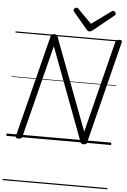

<svg xmlns="http://www.w3.org/2000/svg" viewBox="-85 -1187 1073 1620"><g transform="rotate(5 451.0 -377.0)"><path d="M103 14Q76 14 80 -5L299 -871Q301 -881 308 -885.5Q315 -890 328 -890Q340 -890 346.5 -886.5Q353 -883 356 -874L651 -92L847 -871Q850 -881 857 -885.5Q864 -890 878 -890Q906 -890 901 -871L684 -5Q682 5 675 9.5Q668 14 654 14Q643 14 637.5 10.5Q632 7 628 -2L333 -788L135 -5Q133 5 126 9.5Q119 14 103 14ZM807 -1129Q816 -1129 822.5 -1121.5Q829 -1114 829 -1107Q829 -1102 827.5 -1098.5Q826 -1095 821 -1091L650 -952Q641 -946 634.5 -942.5Q628 -939 620 -939Q613 -939 607.5 -942.5Q602 -946 596 -953L478 -1093Q475 -1097 473.5 -1101Q472 -1105 472 -1108Q472 -1117 481 -1123Q490 -1129 497 -1129Q503 -1129 506.5 -1126Q510 -1123 514 -1119L628 -1004L787 -1119Q794 -1124 798 -1126.5Q802 -1129 807 -1129ZM0 365H887V375H0ZM0 -20H887V0H0ZM0 -505H887V-500H0ZM0 -885H887V-875H0Z"/></g></svg>

Font: Playwrite IS Guides
Style: Regular
Weight: 400
Designer: Veronika Burian, José Scaglione
Foundry: TypeTogether
Version: Version 1.003